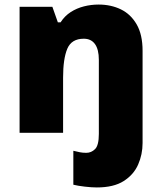

<svg xmlns="http://www.w3.org/2000/svg" viewBox="-20 -583 710 843"><path d="M405 240Q383 240 352.5 236.5Q322 233 302 228V79Q319 83 331 85.5Q343 88 359 88Q381 88 397.5 71.5Q414 55 414 5V-320Q414 -366 397 -389.5Q380 -413 348 -413Q294 -413 275.5 -369Q257 -325 257 -242V0H66V-553H210L234 -485H246Q264 -513 290.5 -530Q317 -547 348.5 -555Q380 -563 413 -563Q467 -563 510.5 -542Q554 -521 580 -476Q606 -431 606 -360V45Q606 95 586.5 139.5Q567 184 523 212Q479 240 405 240Z"/></svg>

Font: Noto Sans Symbols Black
Style: Regular
Weight: 900
Version: Version 2.002